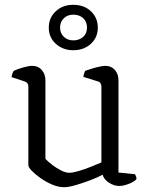

<svg xmlns="http://www.w3.org/2000/svg" viewBox="-20 -774 619 799"><path d="M246 5Q223 5 197 -6Q171 -17 148.5 -33Q126 -49 112 -63.5Q98 -78 98 -87V-413Q98 -422 94 -427.5Q90 -433 80 -436L28 -453Q29 -462 32 -469Q35 -476 37 -479Q51 -486 75.5 -493Q100 -500 113 -500Q139 -500 154 -482.5Q169 -465 169 -440V-113Q179 -102 196.5 -88.5Q214 -75 233.5 -65Q253 -55 268 -55Q282 -55 306.5 -62Q331 -69 357 -79.5Q383 -90 402 -98V-413Q402 -422 398 -428Q394 -434 385 -436L327 -454Q328 -463 330.5 -469.5Q333 -476 334 -479Q345 -483 361 -488Q377 -493 393.5 -496.5Q410 -500 418 -500Q443 -500 458 -483Q473 -466 473 -440V-56L542 -49Q544 -45 546 -40Q548 -35 548 -29Q542 -21 529 -14.5Q516 -8 501.5 -4Q487 0 478 0Q454 0 433 -14Q412 -28 407 -47Q385 -35 354.5 -23.5Q324 -12 294.5 -3.5Q265 5 246 5ZM285 -565Q242 -565 212.5 -591.5Q183 -618 183 -659Q183 -700 212 -727Q241 -754 285 -754Q330 -754 358.5 -727Q387 -700 387 -659Q387 -618 358 -591.5Q329 -565 285 -565ZM285 -606Q310 -606 326 -620.5Q342 -635 342 -659Q342 -684 326 -698.5Q310 -713 285 -713Q261 -713 245.5 -698Q230 -683 230 -659Q230 -636 245.5 -621Q261 -606 285 -606Z"/></svg>

Font: Texturina Medium 12pt ExtraLight
Style: Regular
Weight: 250
Version: Version 1.002